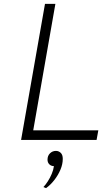

<svg xmlns="http://www.w3.org/2000/svg" viewBox="-20 -720 560 988"><path d="M88.5 0 211.5 -700H265L151 -49.5H486L477 0ZM217 248 203.5 242.5Q214.5 231 226 213.2Q237.5 195.5 246.2 174.8Q255 154 257.5 135Q242.5 134.5 233.5 125.2Q224.5 116 224.5 101.5Q224.5 81.5 237.2 69Q250 56.5 268 56.5Q282 56.5 292.5 66.5Q303 76.5 303 97.5Q303 125 291 153.2Q279 181.5 259.5 206.5Q240 231.5 217 248Z"/></svg>

Font: Overpass ExtraLight
Style: Italic
Weight: 250
Italic angle: -10°
Designer: Delve Withrington, Dave Bailey, Thomas Jockin
Foundry: Delve Fonts LLC
Version: Version 4.000